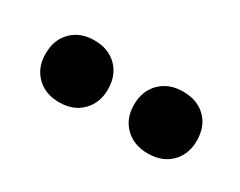

<svg xmlns="http://www.w3.org/2000/svg" viewBox="-35 -746 433 347"><g transform="rotate(30 181.0 -572.5)"><path d="M92 -508Q62.5 -508 44.8 -525.8Q27 -543.5 27 -572Q27 -601.5 44.8 -619.2Q62.5 -637 92 -637Q121.5 -637 139.2 -619.2Q157 -601.5 157 -572Q157 -544 139.2 -526Q121.5 -508 92 -508ZM277 -508Q247.5 -508 229.5 -525.8Q211.5 -543.5 211.5 -572Q211.5 -601 229.5 -619Q247.5 -637 277 -637Q307 -637 324.8 -619.2Q342.5 -601.5 342.5 -572Q342.5 -544 324.8 -526Q307 -508 277 -508Z"/></g></svg>

Font: Fraunces 72pt SemiBold
Style: Regular
Weight: 600
Version: Version 1.000;[b76b70a41]